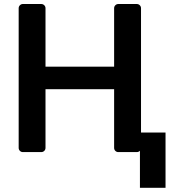

<svg xmlns="http://www.w3.org/2000/svg" viewBox="-20 -747 865 943"><path d="M71.7 -20.6V-706.7Q71.7 -715.2 77.8 -721.2Q83.8 -727.3 92.3 -727.3H182.5Q191.4 -727.3 197.4 -721.2Q203.5 -715.2 203.5 -706.7V-419.4H540.5V-706.7Q540.5 -715.2 546.5 -721.2Q552.6 -727.3 561.1 -727.3H651.6Q660.5 -727.3 666.5 -721.2Q672.6 -715.2 672.6 -706.7V-95.9H793V175.4H667.3V-6.7Q661.2 0 651.6 0H561.1Q552.6 0 546.5 -6Q540.5 -12.1 540.5 -20.6V-308.9H203.5V-20.6Q203.5 -12.1 197.4 -6Q191.4 0 182.5 0H92.3Q83.8 0 77.8 -6Q71.7 -12.1 71.7 -20.6Z"/></svg>

Font: DeltaSans SemiBold
Style: Regular
Weight: 600
Designer: Rasmus Andersson
Foundry: rsms
Version: Version 3.012